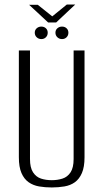

<svg xmlns="http://www.w3.org/2000/svg" viewBox="-20 -813 455 845"><path d="M208 12Q178 12 152 7.5Q126 3 106 -11Q86 -25 74.5 -51.5Q63 -78 63 -121V-591H112V-113Q112 -75 125.5 -54.5Q139 -34 160.5 -27Q182 -20 208 -20Q233 -20 255 -27Q277 -34 290.5 -54.5Q304 -75 304 -113V-591H352V-121Q352 -78 340.5 -51.5Q329 -25 309.5 -11Q290 3 263.5 7.5Q237 12 208 12ZM162 -641Q150 -641 141.5 -649Q133 -657 133 -669Q133 -681 141.5 -688.5Q150 -696 162 -696Q174 -696 182 -688.5Q190 -681 190 -669Q190 -657 182 -649Q174 -641 162 -641ZM253 -641Q241 -641 232.5 -649Q224 -657 224 -669Q224 -681 232.5 -688.5Q241 -696 253 -696Q265 -696 273 -688.5Q281 -681 281 -669Q281 -657 273 -649Q265 -641 253 -641ZM192 -714 108 -792H146L210 -741L274 -793H311L227 -714Z"/></svg>

Font: Alumni Sans Thin Light
Style: Regular
Weight: 300
Version: Version 1.018